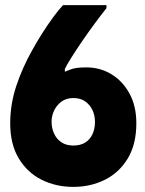

<svg xmlns="http://www.w3.org/2000/svg" viewBox="-20 -732 568 752"><path d="M20 -249Q20 -167 53.5 -111.5Q87 -56 143 -28Q199 0 267 0Q335 0 391 -28Q447 -56 480.5 -111.5Q514 -167 514 -249Q514 -317 487 -366Q460 -415 416 -441.5Q372 -468 319 -468Q280 -468 262.5 -462Q245 -456 234 -451V-462Q241 -477 259.5 -506.5Q278 -536 302 -571Q326 -606 351.5 -640.5Q377 -675 397 -700V-712H227Q209 -693 187.5 -663.5Q166 -634 145 -601Q124 -568 107 -537Q67 -466 43.5 -394.5Q20 -323 20 -249ZM182 -255Q182 -277 191.5 -298Q201 -319 220 -333.5Q239 -348 267 -348Q295 -348 313.5 -335Q332 -322 342 -301Q352 -280 352 -255Q352 -227 342 -206Q332 -185 313.5 -173.5Q295 -162 267 -162Q239 -162 220 -175Q201 -188 191.5 -209.5Q182 -231 182 -255Z"/></svg>

Font: Phudu Light
Style: Bold
Weight: 700
Version: Version 1.005;gftools[0.9.23]